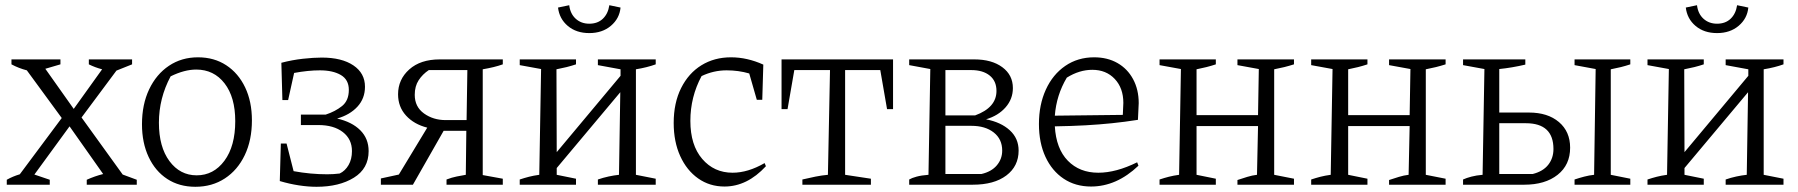

<svg xmlns="http://www.w3.org/2000/svg" viewBox="-20 -709 6900 737"><path d="M6 0V-19Q29 -32 56 -40L217 -256L83 -439Q52 -447 24 -462V-481H212V-462L154 -445L263 -291L372 -443Q345 -450 321 -462V-481H487V-462L427 -438L293 -258L451 -39L505 -19V0H313V-19Q344 -33 376 -41L247 -224L112 -39L171 -19V0Z M730 8Q668 8 622 -22Q576 -52 550.5 -106.5Q525 -161 525 -232Q525 -308 552.5 -366Q580 -424 628.5 -456.5Q677 -489 740 -489Q802 -489 848.5 -458.5Q895 -428 921 -373.5Q947 -319 947 -247Q947 -171 919.5 -113.5Q892 -56 843 -24Q794 8 730 8ZM735 -36Q800 -36 841.5 -92Q883 -148 883 -244Q883 -336 842 -389Q801 -442 733 -442Q688 -442 635 -416Q590 -332 590 -238Q590 -145 630.5 -90.5Q671 -36 735 -36Z M1195 8Q1163 8 1127 2.5Q1091 -3 1054 -14L1058 -158H1080L1107 -52Q1172 -40 1236 -40Q1261 -40 1284 -43Q1305 -53 1318 -75.5Q1331 -98 1331 -129Q1331 -175 1296 -202Q1261 -229 1202 -229H1135V-269H1230Q1267 -281 1293 -302Q1319 -323 1319 -364Q1319 -403 1288.5 -421Q1258 -439 1208 -439Q1163 -439 1109 -429L1086 -325H1064L1060 -468Q1102 -479 1143 -483.5Q1184 -488 1215 -488Q1292 -488 1336.5 -458Q1381 -428 1381 -376Q1381 -331 1352 -299.5Q1323 -268 1274 -254Q1331 -241 1363 -209Q1395 -177 1395 -129Q1395 -62 1338.5 -27Q1282 8 1195 8Z M1442 0V-24L1511 -39L1620 -219Q1569 -232 1538.5 -265.5Q1508 -299 1508 -347Q1508 -404 1551 -442.5Q1594 -481 1668 -481H1910V-462Q1893 -456 1874.5 -451.5Q1856 -447 1833 -443V-37L1910 -23V0H1694V-20Q1715 -28 1733 -31.5Q1751 -35 1768 -38L1770 -207H1683L1565 0ZM1691 -248H1771L1774 -440H1626Q1602 -424 1587 -401Q1572 -378 1572 -345Q1572 -299 1607.5 -273.5Q1643 -248 1691 -248Z M1975 0V-20Q1993 -26 2010.5 -30.5Q2028 -35 2050 -38L2057 -444L1975 -459V-481H2191V-462Q2173 -456 2155 -451.5Q2137 -447 2116 -443L2117 -125L2362 -418V-443L2275 -459V-481H2497V-462Q2464 -450 2421 -443V-38L2497 -23V0H2275V-20Q2295 -27 2316 -31.5Q2337 -36 2356 -38L2361 -355L2117 -64V-38L2191 -23V0ZM2242 -582Q2192 -582 2159.5 -609.5Q2127 -637 2122 -680L2165 -689Q2169 -656 2190 -637Q2211 -618 2242 -618Q2274 -618 2294 -637Q2314 -656 2319 -689L2362 -680Q2358 -638 2325 -610Q2292 -582 2242 -582Z M2761 7Q2704 7 2660 -24Q2616 -55 2591 -110Q2566 -165 2566 -237Q2566 -314 2594.5 -371Q2623 -428 2672.5 -458.5Q2722 -489 2786 -489Q2848 -489 2910 -461L2906 -326H2885L2856 -427Q2815 -439 2769 -439Q2719 -439 2673 -417Q2630 -337 2630 -245Q2630 -152 2675.5 -99Q2721 -46 2792 -46Q2851 -46 2915 -83L2920 -71Q2848 7 2761 7Z M3408 -481V-290H3385L3359 -440H3224V-38L3323 -23V0H3060V-20Q3085 -26 3110 -31Q3135 -36 3158 -38L3166 -440H3029L3003 -290H2980V-481Z M3470 0V-20Q3480 -26 3498.5 -31Q3517 -36 3544 -38L3551 -444L3470 -459V-481H3720Q3787 -481 3827.5 -451Q3868 -421 3868 -371Q3868 -329 3840 -297Q3812 -265 3765 -251Q3822 -240 3856 -209Q3890 -178 3890 -131Q3890 -71 3843 -35.5Q3796 0 3714 0ZM3708 -440H3609V-266H3723Q3805 -296 3805 -360Q3805 -398 3779 -419Q3753 -440 3708 -440ZM3709 -226H3609V-41H3747Q3786 -50 3806.5 -74.5Q3827 -99 3827 -131Q3827 -175 3794.5 -200.5Q3762 -226 3709 -226Z M4168 7Q4108 7 4063 -23Q4018 -53 3993 -107Q3968 -161 3968 -233Q3968 -307 3994.5 -365Q4021 -423 4069 -456Q4117 -489 4180 -489Q4231 -489 4269.5 -467Q4308 -445 4329.5 -405Q4351 -365 4351 -313L4348 -249Q4297 -241 4248.5 -236Q4200 -231 4147 -228Q4094 -225 4029 -224Q4034 -138 4079 -92Q4124 -46 4196 -46Q4264 -46 4345 -86L4350 -73Q4266 7 4168 7ZM4075 -411Q4035 -344 4029 -265L4290 -268L4292 -314Q4292 -371 4259 -406Q4226 -441 4173 -441Q4123 -441 4075 -411Z M4431 0V-20Q4449 -26 4466.5 -30.5Q4484 -35 4506 -38L4513 -444L4431 -459V-481H4647V-462Q4629 -456 4611 -451.5Q4593 -447 4573 -443V-267H4809L4812 -444L4730 -459V-481H4947V-462Q4928 -456 4910 -451.5Q4892 -447 4871 -443V-38L4947 -23V0H4730V-18Q4748 -24 4767.5 -30Q4787 -36 4805 -38L4809 -225H4573V-38L4647 -23V0Z M5013 0V-20Q5031 -26 5048.5 -30.5Q5066 -35 5088 -38L5095 -444L5013 -459V-481H5229V-462Q5211 -456 5193 -451.5Q5175 -447 5155 -443V-267H5391L5394 -444L5312 -459V-481H5529V-462Q5510 -456 5492 -451.5Q5474 -447 5453 -443V-38L5529 -23V0H5312V-18Q5330 -24 5349.5 -30Q5369 -36 5387 -38L5391 -225H5155V-38L5229 -23V0Z M6024 0V-20Q6042 -26 6061 -31Q6080 -36 6099 -38L6105 -444L6024 -459V-481H6238V-462Q6220 -456 6202 -451.5Q6184 -447 6163 -443V-38L6238 -23V0ZM5596 0V-20Q5609 -26 5628 -31Q5647 -36 5671 -38L5678 -444L5596 -459V-481H5835V-461Q5784 -449 5735 -444V-277H5849Q5921 -277 5964 -240.5Q6007 -204 6007 -142Q6007 -76 5959 -38Q5911 0 5831 0ZM5735 -41H5863Q5903 -51 5923 -76.5Q5943 -102 5943 -137Q5943 -236 5837 -236H5735Z M6304 0V-20Q6322 -26 6339.5 -30.5Q6357 -35 6379 -38L6386 -444L6304 -459V-481H6520V-462Q6502 -456 6484 -451.5Q6466 -447 6445 -443L6446 -125L6691 -418V-443L6604 -459V-481H6826V-462Q6793 -450 6750 -443V-38L6826 -23V0H6604V-20Q6624 -27 6645 -31.5Q6666 -36 6685 -38L6690 -355L6446 -64V-38L6520 -23V0ZM6571 -582Q6521 -582 6488.5 -609.5Q6456 -637 6451 -680L6494 -689Q6498 -656 6519 -637Q6540 -618 6571 -618Q6603 -618 6623 -637Q6643 -656 6648 -689L6691 -680Q6687 -638 6654 -610Q6621 -582 6571 -582Z"/></svg>

Font: Piazzolla Light
Style: Regular
Weight: 300
Designer: Juan Pablo del Peral
Foundry: Huerta Tipografica
Version: Version 1.330